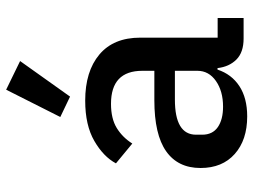

<svg xmlns="http://www.w3.org/2000/svg" viewBox="-122 -710 844 640"><g transform="rotate(-90 300.0 -390.0)"><path d="M560 0H491.5Q445.5 0 421.5 -24Q397.5 -48 393 -87H388Q372.5 -40 332.8 -14Q293 12 232 12Q153.5 12 106.8 -29.5Q60 -71 60 -143.5Q60 -219 115.8 -258.2Q171.5 -297.5 286 -297.5H384V-337.5Q384 -442 274 -442Q224.5 -442 193.2 -422.8Q162 -403.5 141.5 -371L75.5 -425.5Q97.5 -467 150 -497.5Q202.5 -528 284.5 -528Q382 -528 438.2 -480.8Q494.5 -433.5 494.5 -344.5V-86.5H560ZM264.5 -68.5Q316 -68.5 350 -92.2Q384 -116 384 -154V-229H288Q171 -229 171 -158.5V-138Q171 -103.5 196.2 -86Q221.5 -68.5 264.5 -68.5ZM416.5 -745 298 -578.5 230 -611 321 -791.5Z"/></g></svg>

Font: Lilex Medium
Style: Regular
Weight: 500
Designer: Mike Abbink, Paul van der Laan, Pieter van Rosmalen, Mikhael Khrustik
Foundry: Mikhael Khrustik
Version: Version 1.100